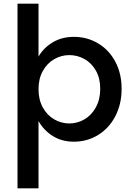

<svg xmlns="http://www.w3.org/2000/svg" viewBox="-20 -760 718 1042"><path d="M381 -560Q453 -560 512.5 -524.5Q572 -489 606 -425Q640 -361 640 -278Q640 -195 606 -129.5Q572 -64 512.5 -27.5Q453 9 381 9Q316 9 267 -21.5Q218 -52 189 -103V262H75V-740H189V-453Q217 -501 266.5 -530.5Q316 -560 381 -560ZM356 -461Q313 -461 274.5 -439Q236 -417 212.5 -375Q189 -333 189 -276Q189 -219 212.5 -176.5Q236 -134 274.5 -112Q313 -90 356 -90Q400 -90 438.5 -112.5Q477 -135 500.5 -178Q524 -221 524 -278Q524 -335 500.5 -376.5Q477 -418 438.5 -439.5Q400 -461 356 -461Z"/></svg>

Font: Poppins Medium A&M
Style: Regular
Weight: 500
Designer: Ninad Kale (Devanagari), Jonny Pinhorn (Latin)
Foundry: Indian Type Foundry
Version: 4.004